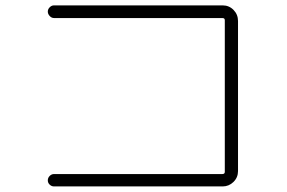

<svg xmlns="http://www.w3.org/2000/svg" viewBox="-20 -708 1040 696"><path d="M786.1 -77.1Q794.9 -77.1 794.9 -85V-634.8Q794.9 -642.6 786.1 -642.6H175.8Q167 -642.6 160.2 -649.9Q153.3 -657.2 153.3 -666Q153.3 -674.8 160.2 -681.6Q167 -688.5 175.8 -688.5H787.1Q810.5 -688.5 826.7 -671.9Q842.8 -655.3 842.8 -631.8V-87.9Q842.8 -64.5 826.2 -48.3Q809.6 -32.2 787.1 -32.2H175.8Q167 -32.2 160.2 -38.6Q153.3 -44.9 153.3 -54.2Q153.3 -63.5 160.2 -70.3Q167 -77.1 175.8 -77.1Z"/></svg>

Font: Rounded Mgen+ 1m light
Style: Regular
Weight: 200
Designer: [Source Han Sans]
Ryoko NISHIZUKA  (kana & ideographs); Paul D. Hunt (Latin, Greek & Cyrillic); Wenlong ZHANG  (bopomofo
Version: Version 1.059.20150602